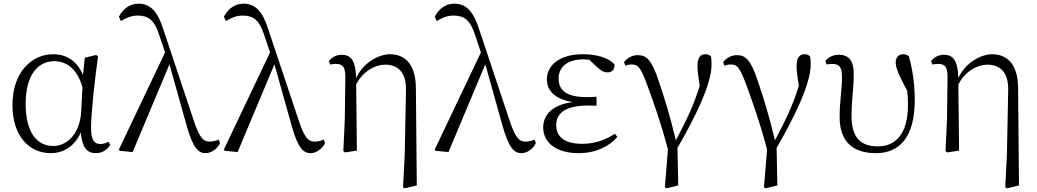

<svg xmlns="http://www.w3.org/2000/svg" viewBox="-20 -822 5662 1048"><path d="M257 14C320 14 385 -18 421 -99C429 -15 455 14 504 14C539 14 566 -5 582 -32L571 -49C557 -41 546 -36 528 -36C495 -36 477 -56 477 -125C477 -199 496 -379 515 -514L505 -522L443 -507L433 -413C399 -492 341 -526 269 -526C159 -526 48 -434 48 -249C48 -82 137 14 257 14ZM430 -346 423 -210C414 -80 337 -25 271 -25C177 -25 120 -106 120 -255C120 -422 194 -488 276 -488C338 -488 400 -452 430 -346Z M1103 14C1133 14 1167 -10 1181 -41L1174 -60C1156 -52 1136 -49 1124 -49C1089 -49 1068 -72 1037 -166L871 -663C840 -762 798 -802 737 -802C690 -802 653 -776 629 -731L640 -707C667 -724 696 -737 731 -737C788 -737 822 -714 848 -634L881 -536L629 -6L633 1L704 8L905 -471L998 -139C1034 -9 1065 14 1103 14Z M1676 14C1706 14 1740 -10 1754 -41L1747 -60C1729 -52 1709 -49 1697 -49C1662 -49 1641 -72 1610 -166L1444 -663C1413 -762 1371 -802 1310 -802C1263 -802 1226 -776 1202 -731L1213 -707C1240 -724 1269 -737 1304 -737C1361 -737 1395 -714 1421 -634L1454 -536L1202 -6L1206 1L1277 8L1478 -471L1571 -139C1607 -9 1638 14 1676 14Z M2180 200 2189 206 2255 190 2250 -343C2249 -480 2183 -526 2108 -526C2052 -526 1964 -484 1924 -396C1921 -497 1892 -523 1845 -523C1812 -523 1788 -506 1775 -488L1782 -470C1794 -472 1804 -473 1815 -473C1851 -473 1865 -456 1865 -402L1862 -169L1854 3L1863 10L1928 0L1924 -361C1961 -433 2027 -469 2082 -469C2151 -469 2198 -429 2196 -330L2189 24Z M2827 14C2857 14 2891 -10 2905 -41L2898 -60C2880 -52 2860 -49 2848 -49C2813 -49 2792 -72 2761 -166L2595 -663C2564 -762 2522 -802 2461 -802C2414 -802 2377 -776 2353 -731L2364 -707C2391 -724 2420 -737 2455 -737C2512 -737 2546 -714 2572 -634L2605 -536L2353 -6L2357 1L2428 8L2629 -471L2722 -139C2758 -9 2789 14 2827 14Z M3137 14C3231 14 3305 -22 3350 -75L3336 -92C3284 -57 3223 -37 3158 -37C3063 -37 3016 -74 3016 -140C3016 -197 3057 -246 3191 -246C3202 -246 3211 -246 3236 -245V-294C3212 -292 3197 -292 3181 -292C3069 -292 3029 -332 3029 -393C3029 -456 3076 -498 3166 -498L3196 -496L3240 -455C3264 -433 3277 -427 3298 -427C3320 -427 3337 -444 3334 -470C3300 -510 3229 -526 3161 -526C3029 -526 2965 -462 2965 -388C2965 -328 3009 -280 3107 -265C2993 -250 2945 -194 2945 -126C2945 -40 3021 14 3137 14Z M3609 199 3618 206 3682 190 3678 -15C3772 -177 3864 -362 3864 -469C3864 -486 3863 -499 3861 -513C3853 -522 3846 -526 3830 -526C3803 -526 3787 -507 3787 -462C3787 -437 3790 -414 3799 -353C3766 -245 3727 -166 3669 -56C3637 -193 3603 -298 3577 -375C3538 -496 3508 -521 3462 -521C3430 -521 3405 -506 3386 -483L3394 -463C3405 -468 3416 -470 3428 -470C3465 -470 3477 -453 3514 -355C3546 -266 3587 -155 3626 -6Z M4150 199 4159 206 4223 190 4219 -15C4313 -177 4405 -362 4405 -469C4405 -486 4404 -499 4402 -513C4394 -522 4387 -526 4371 -526C4344 -526 4328 -507 4328 -462C4328 -437 4331 -414 4340 -353C4307 -245 4268 -166 4210 -56C4178 -193 4144 -298 4118 -375C4079 -496 4049 -521 4003 -521C3971 -521 3946 -506 3927 -483L3935 -463C3946 -468 3957 -470 3969 -470C4006 -470 4018 -453 4055 -355C4087 -266 4128 -155 4167 -6Z M4761 14C4890 14 4973 -73 4973 -276C4973 -365 4960 -448 4941 -514C4934 -522 4922 -526 4908 -526C4886 -526 4869 -507 4869 -482C4869 -453 4884 -416 4932 -326C4935 -298 4936 -274 4936 -250C4936 -93 4870 -23 4772 -23C4672 -23 4628 -78 4628 -189C4628 -276 4640 -340 4640 -418C4640 -484 4618 -523 4559 -523C4525 -523 4500 -509 4485 -488L4492 -470C4500 -472 4511 -473 4522 -473C4563 -473 4576 -455 4576 -398C4576 -342 4563 -267 4563 -183C4563 -44 4641 14 4761 14Z M5467 200 5476 206 5542 190 5537 -343C5536 -480 5470 -526 5395 -526C5339 -526 5251 -484 5211 -396C5208 -497 5179 -523 5132 -523C5099 -523 5075 -506 5062 -488L5069 -470C5081 -472 5091 -473 5102 -473C5138 -473 5152 -456 5152 -402L5149 -169L5141 3L5150 10L5215 0L5211 -361C5248 -433 5314 -469 5369 -469C5438 -469 5485 -429 5483 -330L5476 24Z"/></svg>

Font: Noto Serif CJK SC Light
Style: Regular
Weight: 300
Designer: Ryoko NISHIZUKA 西塚涼子 (kana & ideographs); Frank Grießhammer (Latin, Greek & Cyrillic); Wenlong ZHANG 张文龙 (bopomofo); San
Foundry: Adobe
Version: Version 2.001;hotconv 1.1.0;makeotfexe 2.6.0